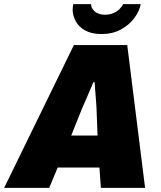

<svg xmlns="http://www.w3.org/2000/svg" viewBox="-58 -905 774 925"><path d="M-38 0 298 -688H555L641 0H428L421 -98H220L179 0ZM285 -252H412L407 -384Q406 -399 405 -414.5Q404 -430 402.5 -446Q401 -462 400 -478Q399 -494 398 -509H392Q384 -490 374.5 -468Q365 -446 356 -425Q347 -404 338 -384ZM431 -741Q384 -741 353 -758Q322 -775 307 -802.5Q292 -830 292 -859Q292 -866 293 -872.5Q294 -879 295 -885H381Q381 -881 381.5 -877.5Q382 -874 383 -871Q387 -861 395.5 -852.5Q404 -844 417.5 -839Q431 -834 448 -834Q470 -834 488.5 -842Q507 -850 519 -862.5Q531 -875 535 -885H620Q614 -852 589.5 -818.5Q565 -785 524.5 -763Q484 -741 431 -741Z"/></svg>

Font: Archivo SemiCondensed Black
Style: Italic
Weight: 900
Width: 4
Italic angle: -10°
Designer: Hector Gatti
Foundry: Omnibus-Type
Version: Version 2.001